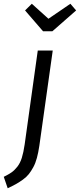

<svg xmlns="http://www.w3.org/2000/svg" viewBox="-88 -796 427 1026"><path d="M288.1 -775.9 318.8 -740.2 191.9 -628.9H142.1L45.9 -740.2L82 -775.9L170.9 -695.8ZM-46.9 210 -67.9 148.9Q-42 136.2 -26.4 125.2Q-10.7 114.3 4.4 95.2Q19.5 76.2 28.6 47.4Q37.6 18.6 43.9 -24.9L113.8 -525.9H193.8L122.1 -16.1Q116.7 20 109.1 48.1Q101.6 76.2 89.8 97.7Q78.1 119.1 65.9 134.5Q53.7 149.9 34.4 163.8Q15.1 177.7 -2.4 187.5Q-20 197.3 -46.9 210Z"/></svg>

Font: Fira Sans Compressed Book
Style: Italic
Weight: 350
Width: 3
Italic angle: -8°
Designer: Carrois Corporate & Edenspiekermann AG
Foundry: Carrois Corporate GbR & Edenspiekermann AG
Version: Version 4.203;PS 004.203;hotconv 1.0.88;makeotf.lib2.5.64775